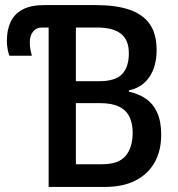

<svg xmlns="http://www.w3.org/2000/svg" viewBox="-20 -734 699 754"><path d="M171 0V-626H148Q122 -626 109.5 -609.5Q97 -593 97 -569Q97 -551 100 -536.5Q103 -522 105 -515H17Q13 -524 10 -540.5Q7 -557 7 -574Q7 -616 21.5 -647.5Q36 -679 68.5 -696.5Q101 -714 154 -714H357Q435 -714 488 -696Q541 -678 568 -639.5Q595 -601 595 -538Q595 -473 566.5 -431.5Q538 -390 486 -379V-374Q524 -366 552.5 -346.5Q581 -327 597 -292.5Q613 -258 613 -205Q613 -141 586.5 -95Q560 -49 511 -24.5Q462 0 394 0ZM380 -89Q446 -89 473.5 -122Q501 -155 501 -213Q501 -249 488.5 -275Q476 -301 448 -315Q420 -329 373 -329H278V-89ZM368 -415Q433 -415 459.5 -443Q486 -471 486 -525Q486 -577 455 -601.5Q424 -626 360 -626H278V-415Z"/></svg>

Font: Noto Sans Display SemiCondensed Medium
Style: Regular
Weight: 500
Width: 4
Designer: Monotype Design Team
Foundry: Monotype Imaging Inc.
Version: Version 2.003